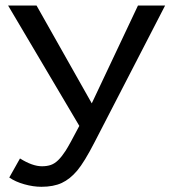

<svg xmlns="http://www.w3.org/2000/svg" viewBox="-20 -679 640 708"><path d="M132.8 9.8Q102.5 9.8 69.6 0.5Q36.6 -8.8 14.2 -24.4L53.7 -94.7Q99.6 -65.9 134.8 -65.9Q153.3 -65.9 167.5 -70.8Q181.6 -75.7 194.8 -88.6Q208 -101.6 221.9 -123Q235.8 -144.5 272.5 -214.8L9.8 -658.7H114.7L318.4 -297.9L488.8 -658.7H588.9L329.1 -155.3Q291 -81.1 264.6 -49.8Q238.3 -18.6 207.8 -4.4Q177.2 9.8 132.8 9.8Z"/></svg>

Font: Liberation Mono
Style: Regular
Weight: 400
Monospace: yes
Designer: Steve Matteson
Foundry: Ascender Corporation
Version: Version 2.1.5